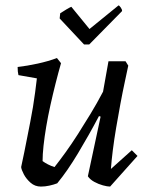

<svg xmlns="http://www.w3.org/2000/svg" viewBox="-20 -676 552 708"><path d="M131 12Q109 12 93 -2Q77 -16 68 -33Q59 -50 58 -60Q64 -87 69.5 -114.5Q75 -142 80.5 -170Q86 -198 91.5 -226Q97 -254 101.5 -281Q106 -308 109.5 -335Q113 -362 116 -387L48 -399Q45 -411 45 -429Q80 -433 119 -441.5Q158 -450 190 -462L205 -443Q195 -408 185 -368.5Q175 -329 166 -288.5Q157 -248 150.5 -209.5Q144 -171 140.5 -138.5Q137 -106 137 -82Q145 -76 156.5 -70Q168 -64 181 -60Q200 -84 222 -114.5Q244 -145 267 -181Q290 -217 314 -256.5Q338 -296 360 -338L380 -450H443L453 -434Q448 -410 440 -373Q432 -336 424 -293Q416 -250 408.5 -206Q401 -162 396 -122Q391 -82 389 -53L466 -122L487 -101L386 12Q376 12 359.5 7.5Q343 3 327.5 -5.5Q312 -14 304 -26L351 -246L345 -248Q326 -212 306.5 -177.5Q287 -143 267.5 -110.5Q248 -78 229 -50.5Q210 -23 191 0Q178 5 162 8.5Q146 12 131 12ZM290 -512 200 -608 202 -627Q216 -636 226 -642Q236 -648 243 -651L310 -569L417 -656Q420 -656 425.5 -648Q431 -640 430 -635L309 -512Z"/></svg>

Font: Labrada
Style: Italic
Weight: 400
Italic angle: -7°
Designer: Mercedes Jáuregui
Foundry: Omnibus-Type Team
Version: Version 1.000